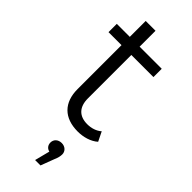

<svg xmlns="http://www.w3.org/2000/svg" viewBox="-288 -681 982 982"><g transform="rotate(45 203.0 -189.5)"><path d="M351 -83C331 -65 302 -56 273 -56C214 -56 182 -90 182 -152V-466H342V-526H182V-641H111V-526H17V-466H111V-148C111 -51 166 5 265 5C306 5 348 -7 376 -32ZM249 104C223 104 206 121 206 143C206 162 217 176 235 180L214 262H253L281 188C289 170 292 156 292 143C292 122 275 104 249 104Z"/></g></svg>

Font: Talent
Style: Regular
Weight: 400
Designer: Mike Powis
Version: Version 1.001;hotconv 1.0.109;makeotfexe 2.5.65596